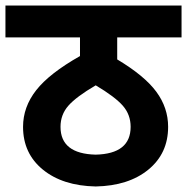

<svg xmlns="http://www.w3.org/2000/svg" viewBox="-55 -653 680 698"><path d="M-35.2 -632.8H605V-517.1H371.1V-437Q470.7 -377.4 513.4 -319.3Q556.2 -261.2 556.2 -191.9Q556.2 -95.2 484.4 -36.4Q412.6 22.5 293 24.9Q172.9 22.5 100.8 -36.4Q28.8 -95.2 28.8 -191.9Q28.8 -264.2 76.7 -325.2Q124.5 -386.2 235.8 -449.2V-517.1H-35.2ZM293 -90.8Q419.9 -93.8 419.9 -191.9Q419.9 -236.3 391.4 -268.8Q362.8 -301.3 293 -342.8Q222.2 -301.3 193.6 -268.8Q165 -236.3 165 -191.9Q165 -93.8 293 -90.8Z"/></svg>

Font: LT Superior
Style: Bold
Weight: 400
Designer: Daniel Lyons
Foundry: LyonsType
Version: Version 1.000